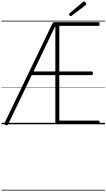

<svg xmlns="http://www.w3.org/2000/svg" viewBox="-20 -1698 1453 2623"><path d="M1324 0H763Q748 0 742 -5.5Q736 -11 736 -23V-672H414L91 0Q86 11 77 13Q68 15 56 10Q45 4 42 -4Q39 -12 45 -23L694 -1373Q700 -1386 708 -1390.5Q716 -1395 732 -1395H1324Q1333 -1395 1337 -1389.5Q1341 -1384 1341 -1370Q1341 -1357 1337 -1351Q1333 -1345 1324 -1345H790V-722H1232Q1240 -722 1244.5 -717Q1249 -712 1249 -698Q1249 -685 1244.5 -678.5Q1240 -672 1232 -672H790V-50H1324Q1333 -50 1337 -45Q1341 -40 1341 -26Q1341 -12 1337 -6Q1333 0 1324 0ZM438 -722H736V-1343ZM948 -1478Q939 -1478 931 -1486.5Q923 -1495 923 -1502Q923 -1505 924 -1508Q925 -1511 929 -1515L1111 -1669Q1116 -1672 1119 -1675Q1122 -1678 1128 -1678Q1134 -1678 1141.5 -1672.5Q1149 -1667 1154 -1659Q1159 -1651 1159 -1644Q1159 -1640 1157.5 -1637Q1156 -1634 1151 -1629L962 -1485Q957 -1482 954 -1480Q951 -1478 948 -1478ZM0 895H1413V905H0ZM0 -20H1413V0H0ZM0 -505H1413V-500H0ZM0 -1415H1413V-1405H0Z"/></svg>

Font: Playwrite BE WAL Guides
Style: Regular
Weight: 400
Designer: Veronika Burian, José Scaglione
Foundry: TypeTogether
Version: Version 1.003